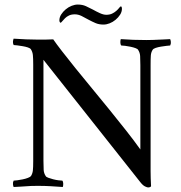

<svg xmlns="http://www.w3.org/2000/svg" viewBox="-20 -819 797 844"><path d="M140 -645Q162 -645 182.5 -645Q203 -645 214 -646Q227 -627 252.5 -594Q278 -561 311.5 -519.5Q345 -478 383.5 -431.5Q422 -385 460.5 -337.5Q499 -290 534.5 -245Q570 -200 597 -162V-219V-532Q597 -558 596 -573Q595 -588 587 -600Q585 -604 575.5 -607.5Q566 -611 554 -613.5Q542 -616 530.5 -617.5Q519 -619 513 -619Q509 -624 509 -633Q509 -642 511 -647Q540 -645 565.5 -644Q591 -643 623 -643Q640 -643 652 -643.5Q664 -644 675.5 -644.5Q687 -645 699 -645.5Q711 -646 728 -647Q730 -643 731 -635Q732 -627 728 -619Q724 -619 712 -617.5Q700 -616 687.5 -614Q675 -612 664.5 -608.5Q654 -605 651 -600Q644 -589 643 -575Q642 -561 642 -533V-136Q642 -115 642 -98Q642 -81 642 -66Q642 -51 642.5 -35.5Q643 -20 644 -1Q643 3 638 4Q633 5 631 5Q627 5 617.5 0.5Q608 -4 597 -18L171 -556V-112Q171 -86 172 -71.5Q173 -57 181 -45Q183 -41 192.5 -37.5Q202 -34 213.5 -31Q225 -28 236.5 -26.5Q248 -25 254 -25Q258 -20 258 -11Q258 -2 256 3Q227 1 202 -0.5Q177 -2 145 -2Q128 -2 116 -1.5Q104 -1 92.5 0Q81 1 69 1.5Q57 2 40 3Q38 -1 37 -9Q36 -17 40 -25Q45 -25 56 -26.5Q67 -28 79.5 -30.5Q92 -33 102.5 -37Q113 -41 116 -45Q123 -56 124.5 -69.5Q126 -83 126 -111V-535Q126 -563 124.5 -577Q123 -591 116 -602Q113 -607 102.5 -610.5Q92 -614 79.5 -616Q67 -618 56 -619.5Q45 -621 40 -621Q36 -629 37 -637Q38 -645 40 -649Q74 -647 95 -646Q116 -645 140 -645ZM322 -799Q342 -799 357.5 -792Q373 -785 388 -777Q404 -768 419.5 -761Q435 -754 447 -754Q462 -754 472.5 -759Q483 -764 491 -771Q499 -778 503.5 -784Q508 -790 511 -791Q514 -791 515 -787.5Q516 -784 516 -781Q516 -767 508 -754.5Q500 -742 488 -732Q476 -722 462 -716.5Q448 -711 435 -711Q415 -711 400 -717.5Q385 -724 370 -732Q354 -741 339 -748.5Q324 -756 309 -756Q294 -756 283.5 -751Q273 -746 266 -739Q259 -732 254.5 -726.5Q250 -721 247 -719Q244 -719 242.5 -722.5Q241 -726 241 -729Q241 -743 249 -755.5Q257 -768 269 -778Q281 -788 295 -793.5Q309 -799 322 -799Z"/></svg>

Font: Vermiglione
Style: Regular
Weight: 400
Version: Version 1.000